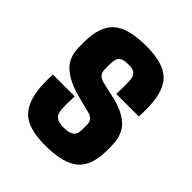

<svg xmlns="http://www.w3.org/2000/svg" viewBox="-176 -719 839 839"><g transform="rotate(45 243.0 -300.0)"><path d="M239 10Q136 10 92.5 -31.5Q49 -73 44 -168Q43 -190 43.5 -209Q44 -228 45 -233H179Q178 -200 178 -182.5Q178 -165 179 -151Q181 -124 196 -113Q211 -102 239 -102Q274 -102 289.5 -113.5Q305 -125 305 -152V-184Q305 -199 296.5 -210Q288 -221 268 -226L193 -245Q120 -264 80 -299.5Q40 -335 40 -401V-429Q40 -526 86.5 -568Q133 -610 246 -610Q348 -610 392 -569.5Q436 -529 440 -436Q441 -428 440.5 -413.5Q440 -399 440 -386Q440 -373 439 -369H300Q301 -386 301 -413Q301 -440 300 -453Q299 -477 287 -487.5Q275 -498 246 -498Q215 -498 202.5 -487.5Q190 -477 189 -453Q189 -452 188.5 -444.5Q188 -437 188 -414Q188 -393 197 -381Q206 -369 230 -364L296 -349Q370 -333 408 -297Q446 -261 446 -192V-164Q446 -71 398 -30.5Q350 10 239 10Z"/></g></svg>

Font: Big Shoulders Text Black
Style: Regular
Weight: 900
Designer: Patric King
Foundry: XO Type Co
Version: Version 1.000; ttfautohint (v1.8.2)